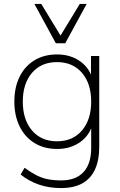

<svg xmlns="http://www.w3.org/2000/svg" viewBox="-20 -769 610 977"><path d="M290 188Q230 188 178.5 170.5Q127 153 85 119L105 85Q137 108 165 122.5Q193 137 223.5 143Q254 149 291 149Q366 149 405 106.5Q444 64 444 -15V-148H454Q440 -84 390 -47.5Q340 -11 271 -11Q204 -11 155 -41.5Q106 -72 79.5 -126.5Q53 -181 53 -252Q53 -324 79.5 -378Q106 -432 155 -462Q204 -492 271 -492Q340 -492 390 -455.5Q440 -419 454 -355H443V-484H485V-22Q485 47 463 94Q441 141 398 164.5Q355 188 290 188ZM270 -50Q350 -50 397 -105Q444 -160 444 -252Q444 -344 397 -398.5Q350 -453 270 -453Q190 -453 143 -398.5Q96 -344 96 -252Q96 -160 143 -105Q190 -50 270 -50ZM264 -549 155 -749H190L288 -588L386 -749H421L312 -549Z"/></svg>

Font: Nunito Sans 12pt ExtraLight
Style: Regular
Weight: 200
Version: Version 3.101;gftools[0.9.27]